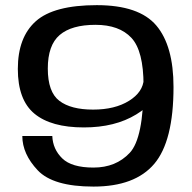

<svg xmlns="http://www.w3.org/2000/svg" viewBox="-20 -700 726 727"><path d="M334 6.5Q491 6.5 564 -79.5Q637 -165.5 637 -370.5Q637 -526.5 571.8 -603.5Q506.5 -680.5 346.5 -680.5Q184 -680.5 115.8 -619.8Q47.5 -559 47.5 -439Q47.5 -321.5 110.5 -269.5Q173.5 -217.5 297.5 -217.5Q415.5 -217.5 496 -266.8Q576.5 -316 579.5 -373L524.5 -401.5Q522 -351.5 468.5 -318.2Q415 -285 332.5 -285Q248.5 -285 204.8 -318.2Q161 -351.5 161 -440.5Q161 -529 206 -567.5Q251 -606 341.5 -606Q431.5 -606 477.5 -556.8Q523.5 -507.5 523.5 -377Q523.5 -177 471.2 -121.2Q419 -65.5 334 -65.5Q251.5 -65.5 215.8 -100.2Q180 -135 178 -185H64.5Q64.5 -117 122.8 -55.2Q181 6.5 334 6.5Z"/></svg>

Font: Anybody Expanded
Style: Regular
Weight: 400
Width: 7
Version: Version 1.113;gftools[0.9.25]